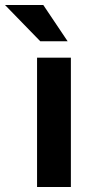

<svg xmlns="http://www.w3.org/2000/svg" viewBox="-98 -752 356 772"><path d="M51 0H187V-520H51ZM-78 -732 64 -586H174L76 -732Z"/></svg>

Font: Aspekta 650
Style: Regular
Weight: 650
Designer: Ivo Dolenc
Version: Version 2.000